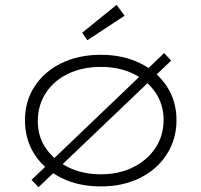

<svg xmlns="http://www.w3.org/2000/svg" viewBox="-20 -759 830 792"><path d="M139 13 110 -17 657 -540 686 -509ZM396 10Q304 10 233.5 -25Q163 -60 123 -121.5Q83 -183 83 -263Q83 -342 123 -403Q163 -464 233.5 -498.5Q304 -533 396 -533Q487 -533 557.5 -498.5Q628 -464 668 -403Q708 -342 708 -263Q708 -185 668 -122.5Q628 -60 557.5 -25Q487 10 396 10ZM396 -40Q470 -40 528 -68.5Q586 -97 620 -147Q654 -197 655 -263Q655 -327 621.5 -377Q588 -427 529.5 -455Q471 -483 396 -483Q320 -483 261.5 -455Q203 -427 170 -377Q137 -327 136 -263Q135 -197 169 -147.5Q203 -98 262 -69Q321 -40 396 -40ZM340 -593 319 -624 461 -739 494 -694Z"/></svg>

Font: Lexend Giga ExtraLight
Style: Regular
Weight: 250
Version: Version 1.007